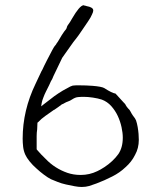

<svg xmlns="http://www.w3.org/2000/svg" viewBox="-20 -703 626 749"><path d="M230.5 -580.1Q239.3 -589.8 240.2 -594.7Q242.2 -602.5 245.1 -605.5Q253.9 -617.2 260.7 -629.9Q290 -680.7 305.7 -682.6L309.6 -681.6L310.5 -680.7H311.5H313.5Q318.4 -678.7 324.2 -677.7Q329.1 -676.8 333 -674.8Q337.9 -672.9 340.8 -669.9Q343.8 -667 343.8 -662.1Q343.8 -656.2 338.9 -646.5Q334 -634.8 324.2 -620.6Q314.5 -606.4 302.7 -588.9Q282.2 -558.6 279.3 -555.7Q276.4 -551.8 265.6 -538.1Q254.9 -523.4 244.1 -507.8Q225.6 -481.4 222.7 -477.5L188.5 -406.2Q184.6 -397.5 183.6 -394.5Q179.7 -389.6 171.9 -371.1Q166 -359.4 159.2 -345.7Q153.3 -334 149.4 -323.2Q144.5 -311.5 142.6 -300.8L140.6 -288.1L150.4 -295.9Q160.2 -303.7 175.8 -315.4Q191.4 -328.1 208 -338.9Q225.6 -350.6 241.2 -358.4Q255.9 -367.2 263.7 -369.1Q269.5 -370.1 276.9 -370.1Q284.2 -370.1 290 -370.1Q315.4 -370.1 340.8 -368.2Q377 -365.2 386.7 -359.4Q417 -339.8 430.7 -337.9Q435.5 -333 461.9 -303.7Q468.8 -296.9 469.7 -294.9V-293.9Q473.6 -287.1 479.5 -280.3Q486.3 -274.4 489.3 -267.6Q493.2 -259.8 498 -252.9Q508.8 -239.3 510.7 -233.4Q514.6 -221.7 517.1 -207.5Q519.5 -193.4 520.5 -180.7Q521.5 -168 521.5 -157.2Q521.5 -125 506.8 -98.6Q493.2 -71.3 469.7 -50.8Q447.3 -29.3 418 -14.6Q387.7 1 356.4 12.7Q341.8 17.6 328.1 22.5Q314.5 26.4 298.8 26.4Q286.1 26.4 270.5 23.4Q253.9 20.5 237.3 16.6Q219.7 12.7 205.1 6.8Q190.4 1 178.7 -3.9Q167 -9.8 151.4 -21.5Q135.7 -33.2 122.1 -45.9Q107.4 -58.6 95.7 -73.2Q84 -87.9 79.1 -98.6Q72.3 -113.3 70.3 -129.9Q68.4 -146.5 68.4 -162.1Q68.4 -272.5 119.1 -377L141.6 -424.8Q144.5 -428.7 152.3 -446.3Q163.1 -466.8 163.1 -467.8Q188.5 -517.6 193.4 -523.4Q195.3 -526.4 199.2 -530.3V-531.2Q201.2 -534.2 206.1 -541Q223.6 -571.3 230.5 -580.1ZM333 -674.8ZM124 -119.1Q139.6 -100.6 158.2 -83Q175.8 -64.5 197.3 -50.8Q218.8 -37.1 242.7 -28.8Q266.6 -20.5 294.9 -20.5Q329.1 -20.5 359.4 -35.2Q372.1 -41 387.7 -51.3Q403.3 -61.5 417.5 -74.7Q431.6 -87.9 441.4 -101.6Q459 -127 459 -166Q459 -184.6 454.1 -207Q449.2 -229.5 439.5 -250.5Q429.7 -271.5 414.1 -289.1Q398.4 -306.6 377 -314.5Q362.3 -319.3 342.3 -322.3Q322.3 -325.2 307.6 -325.2Q293 -325.2 284.2 -324.2Q273.4 -323.2 261.7 -315.4Q257.8 -312.5 253.4 -310.5Q249 -308.6 244.1 -306.6Q238.3 -304.7 233.4 -301.8Q228.5 -298.8 224.6 -296.9H223.6H222.7Q214.8 -291 207 -285.2Q199.2 -279.3 191.4 -274.4H190.4Q172.9 -261.7 157.2 -251Q141.6 -240.2 127.9 -225.6L126 -224.6V-222.7Q126 -210.9 125 -198.2Q123 -185.5 123 -171.9V-123V-121.1Z"/></svg>

Font: ToneOZ-Zhuyin-Tsuipita-TC
Style: Regular
Weight: 400
Designer: ÂÆ£ÂøóÂáåJeffrey Xuan(jeffreyx@gmail.com, ToneOZ.com) ÈòøÂù§(cjkFonts)
Foundry: ToneOZ
Version: Version 0.240710